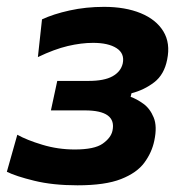

<svg xmlns="http://www.w3.org/2000/svg" viewBox="-29 -530 536 560"><path d="M197 10.5Q125 10.5 71 -2.8Q17 -16 -9 -29L21.5 -137Q49 -121.5 94.5 -107.8Q140 -94 189 -94Q246.5 -94 270.5 -111Q294.5 -128 299 -148.5Q312 -208 218.5 -208H119.5L138 -294H229.5Q275 -294 299.2 -307.5Q323.5 -321 329 -345Q335 -374 311 -389.5Q287 -405 242.5 -405Q208 -405 168.8 -395.8Q129.5 -386.5 81.5 -363.5L93.5 -473.5Q126.5 -489 174 -499.5Q221.5 -510 274.5 -510Q336.5 -510 381.5 -491.5Q426.5 -473 447.5 -438.5Q468.5 -404 458.5 -356Q450 -312.5 420.8 -290Q391.5 -267.5 354.5 -258L352 -247.5Q369.5 -241.5 389 -227.5Q408.5 -213.5 419.2 -187.5Q430 -161.5 421 -119.5Q414 -85.5 392.2 -55.8Q370.5 -26 324.2 -7.8Q278 10.5 197 10.5Z"/></svg>

Font: Commissioner SemiBold
Style: Italic
Weight: 600
Italic angle: -12°
Designer: Kostas Bartsokas
Foundry: Kostas Bartsokas
Version: Version 1.000; ttfautohint (v1.8.3)